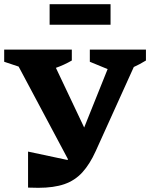

<svg xmlns="http://www.w3.org/2000/svg" viewBox="-27 -892 717 917"><path d="M107 4V-168L295 -128L298 -131L62 -574L-7 -597V-655H316V-603Q280 -582 240 -568L375 -283L487 -562L402 -597V-655H670V-603Q639 -584 612 -572L430 -170Q402 -108 366.5 -69Q331 -30 280.5 -12.5Q230 5 156 5Q144 5 132 4.5Q120 4 107 4ZM210 -774V-872H501V-774Z"/></svg>

Font: Piazzolla
Style: Bold
Weight: 700
Designer: Juan Pablo del Peral
Foundry: Huerta Tipografica
Version: Version 1.330